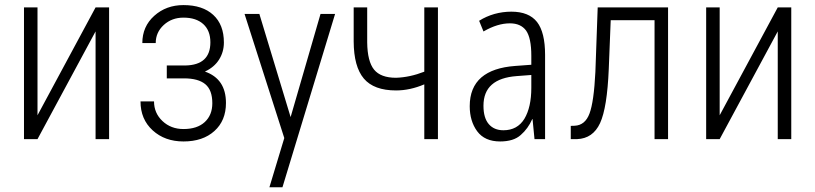

<svg xmlns="http://www.w3.org/2000/svg" viewBox="-20 -558 3270 770"><path d="M363.3 -528.3H417.5V0H363.3V-432.1L130.4 0H76.2V-528.3H130.4V-95.7Z M823.7 -388.2Q823.7 -435.5 795.2 -461.4Q766.6 -487.3 715.8 -487.3Q668.9 -487.3 636.7 -457.8Q604.5 -428.2 604.5 -385.3H550.8Q550.8 -451.7 598.6 -494.6Q646.5 -537.6 715.8 -537.6Q792.5 -537.6 835.2 -498.3Q877.9 -459 877.9 -387.7Q877.9 -349.6 858.4 -318.8Q838.9 -288.1 801.8 -271Q886.2 -241.7 886.2 -145Q886.2 -74.2 839.8 -32.5Q793.5 9.3 715.8 9.3Q641.1 9.3 592.3 -35.2Q543.5 -79.6 543.5 -151.4H597.7Q597.7 -104.5 631.6 -72.5Q665.5 -40.5 715.8 -40.5Q771 -40.5 801.3 -68.6Q831.5 -96.7 831.5 -144Q831.5 -196.8 803.5 -220.2Q775.4 -243.7 718.3 -243.7H648.9V-295.4H723.6Q823.7 -297.4 823.7 -388.2Z M1060.5 192.9ZM1060.5 192.9 1120.1 -4.4 961.4 -500 960.9 -502H962.9H1019.5H1020.5V-501L1145.5 -88.4L1265.1 -501L1265.6 -502H1266.6H1321.8H1323.7L1323.2 -500L1112.8 192.9Z M1736.3 0H1681.6V-219.7Q1624 -195.3 1568.4 -195.3Q1479.5 -195.3 1439.2 -242.9Q1398.9 -290.5 1398.4 -391.6V-528.3H1452.6V-387.7Q1453.6 -311.5 1480.2 -278.8Q1506.8 -246.1 1568.4 -246.1Q1624 -248 1681.6 -270.5V-528.3H1736.3Z M2110.8 -206.1V-257.3L2052.7 -252.9Q1985.8 -248 1952.4 -218.5Q1918.9 -189 1918.9 -133.8Q1918.9 -85 1940.2 -60.3Q1961.4 -35.6 1999 -35.6Q2054.7 -35.6 2083 -81.5Q2110.8 -127.9 2110.8 -206.1ZM1962.9 -502Q1996.1 -511.2 2030.8 -511.2Q2101.1 -511.2 2133.8 -469.7Q2166 -428.2 2166 -337.9V-1V0H2164.6H2124.5H2123.5V-1L2115.7 -80.6H2114.7Q2097.7 -42 2068.4 -16.6Q2053.7 -3.4 2033.2 2.9Q2012.2 9.3 1985.8 9.3Q1923.8 9.3 1893.6 -31.7Q1863.8 -72.3 1863.8 -132.3Q1863.8 -207 1910.6 -247.6Q1957 -287.1 2045.9 -293.5L2110.8 -298.3V-334Q2110.8 -405.8 2089.8 -435.5Q2068.4 -464.4 2024.9 -464.4Q1975.6 -464.4 1920.4 -432.6L1919.4 -431.6L1918.5 -433.1L1901.9 -473.6L1901.4 -474.6L1902.3 -475.1Q1929.2 -492.2 1962.9 -502Z M2659.2 -528.3V0H2605V-477.1H2429.2L2421.4 -281.2Q2415 -126 2386.5 -64.2Q2357.9 -2.4 2293.9 0H2269V-53.2L2284.7 -53.7Q2326.7 -55.7 2344.2 -102.8Q2361.8 -149.9 2367.7 -269L2377 -528.3Z M3099.1 -528.3H3153.3V0H3099.1V-432.1L2866.2 0H2812V-528.3H2866.2V-95.7Z"/></svg>

Font: MAUL Condensed Light
Style: Light
Weight: 300
Designer: MAUL
Version: Version 2.137; 2017; ttfautohint (v1.8.3)